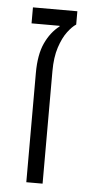

<svg xmlns="http://www.w3.org/2000/svg" viewBox="-47 -617 292 646"><g transform="rotate(5 99.0 -294.0)"><path d="M67 0V-369Q67 -431 85 -470Q103 -509 133 -532V-534H38V-588H188V-543Q175 -535 159.5 -514.5Q144 -494 133 -460.5Q122 -427 122 -380V0Z"/></g></svg>

Font: Noto Sans Hebrew ExtraCondensed Light
Style: Regular
Weight: 300
Width: 2
Designer: Monotype Design Team
Foundry: Monotype Imaging Inc.
Version: Version 2.004; ttfautohint (v1.8.4.7-5d5b)